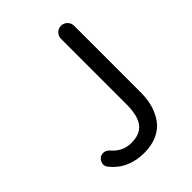

<svg xmlns="http://www.w3.org/2000/svg" viewBox="-214 -841 962 962"><g transform="rotate(-45 267.5 -360.0)"><path d="M237.3 12.7Q122.1 12.7 57.6 -69.3Q49.8 -80.1 49.8 -91.8Q49.8 -95.7 50.8 -99.6Q53.7 -116.2 68.4 -127Q82 -135.7 97.7 -132.8Q113.3 -129.9 124 -117.2Q165 -68.4 227.5 -68.4Q288.1 -68.4 316.9 -105Q345.7 -141.6 345.7 -223.6V-686.5Q345.7 -706.1 359.4 -719.7Q373 -733.4 392.1 -733.4Q411.1 -733.4 424.8 -719.7Q438.5 -706.1 438.5 -686.5V-214.8Q438.5 -166 426.8 -126Q415 -85.9 391.6 -54.2Q368.2 -22.5 328.6 -4.9Q289.1 12.7 237.3 12.7Z"/></g></svg>

Font: irohamaru Regular
Style: Regular
Weight: 400
Designer: [Source Han Sans]
Ryoko NISHIZUKA  (kana & ideographs); Paul D. Hunt (Latin, Greek & Cyrillic); Wenlong ZHANG  (bopomofo
Version: Version 1.00